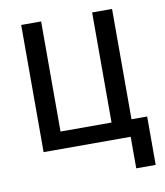

<svg xmlns="http://www.w3.org/2000/svg" viewBox="-77 -600 684 797"><g transform="rotate(-10 265.0 -201.5)"><path d="M66 0H433V133H515V-71H449V-536H365V-72H150V-536H66Z"/></g></svg>

Font: Noto Sans Mono Condensed
Style: Regular
Weight: 400
Width: 3
Designer: Monotype Design Team
Foundry: Monotype Imaging Inc.
Version: Version 2.014